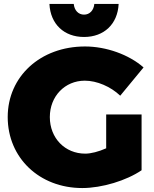

<svg xmlns="http://www.w3.org/2000/svg" viewBox="-20 -942 780 971"><path d="M405 -755C506 -755 575 -820 580 -922H457C454 -890 434 -868 405 -868C376 -868 356 -890 353 -922H230C235 -820 304 -755 405 -755ZM517 -192C479 -175 440 -165 411 -165C309 -165 232 -243 232 -350C232 -455 308 -534 409 -534C470 -534 540 -504 588 -458L706 -601C632 -666 517 -707 410 -707C184 -707 19 -555 19 -350C19 -144 179 9 396 9C496 9 620 -29 696 -81V-363H517Z"/></svg>

Font: Montserrat ExtraBold
Style: Regular
Weight: 800
Designer: Julieta Ulanovsky
Foundry: Julieta Ulanovsky
Version: Version 4.000